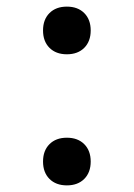

<svg xmlns="http://www.w3.org/2000/svg" viewBox="-20 -550 404 580"><path d="M182 -386Q149 -386 129.5 -405.5Q110 -425 110 -458Q110 -491 129.5 -510.5Q149 -530 182 -530Q215 -530 234.5 -510.5Q254 -491 254 -458Q254 -425 234.5 -405.5Q215 -386 182 -386ZM182 10Q149 10 129.5 -9.5Q110 -29 110 -62Q110 -95 129.5 -114.5Q149 -134 182 -134Q215 -134 234.5 -114.5Q254 -95 254 -62Q254 -29 234.5 -9.5Q215 10 182 10Z"/></svg>

Font: M PLUS 2 Thin Medium
Style: Regular
Weight: 500
Version: Version 1.001